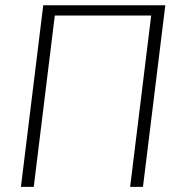

<svg xmlns="http://www.w3.org/2000/svg" viewBox="-20 -728 712 748"><path d="M537 0H487L569 -667.5H193.5L111.5 0H61.5L148.5 -707.5H624Z"/></svg>

Font: Lato Light
Style: Italic
Weight: 300
Italic angle: -7°
Designer: Lukasz Dziedzic
Foundry: tyPoland Lukasz Dziedzic
Version: Version 2.007; 2014-02-27